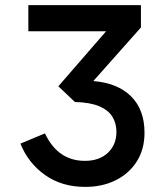

<svg xmlns="http://www.w3.org/2000/svg" viewBox="-20 -720 656 752"><path d="M314 12Q221.5 12 155.8 -35Q90 -82 60 -157.5L156 -197.5Q182 -143 221 -116.5Q260 -90 312.5 -90Q369.5 -90 402.8 -121.8Q436 -153.5 436 -203.5Q436 -237 420.2 -262.8Q404.5 -288.5 368.8 -303.8Q333 -319 273.5 -320.5L208.5 -382L395.5 -597.5H91V-700H532V-612.5L345.5 -402.5Q440.5 -395 493.2 -342.8Q546 -290.5 546 -200Q546 -135.5 516 -88Q486 -40.5 433.5 -14.2Q381 12 314 12Z"/></svg>

Font: Overpass Mono SemiBold
Style: Regular
Weight: 600
Monospace: yes
Designer: Delve Withrington, Dave Bailey
Foundry: Delve Fonts LLC
Version: Version 4.000